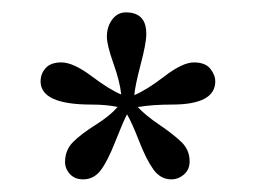

<svg xmlns="http://www.w3.org/2000/svg" viewBox="-20 -718 409 307"><path d="M168 -546.9Q150.9 -550.8 126 -550.8Q44.9 -550.8 44.9 -587.9Q44.9 -600.1 53 -609.1Q61 -618.2 78.1 -618.2Q97.2 -618.2 126.5 -596.2Q155.8 -574.2 173.8 -566.9Q171.9 -586.9 161.4 -616.5Q150.9 -646 150.9 -659.2Q150.9 -675.3 159.4 -686.8Q168 -698.2 181.2 -698.2Q214.4 -698.2 213.9 -663.1Q213.9 -648.9 204.8 -614.5Q195.8 -580.1 194.8 -565.9Q213.9 -573.7 242.9 -595.9Q272 -618.2 290 -618.2Q308.1 -618.2 316.2 -608.2Q324.2 -598.1 324.2 -587.9Q324.2 -550.8 254.9 -550.8Q224.1 -550.8 200.2 -546.9Q212.4 -533.7 235.1 -518.3Q257.8 -502.9 270.5 -490.5Q283.2 -478 283.2 -460Q283.2 -446.8 274.2 -439Q265.1 -431.2 253.9 -431.2Q236.8 -431.2 225.3 -447Q213.9 -462.9 202.4 -492.4Q190.9 -522 183.1 -535.2Q176.3 -522 164.1 -491Q151.9 -460 140.9 -445.6Q129.9 -431.2 112.8 -431.2Q99.6 -431.2 91.8 -439.7Q84 -448.2 84 -459Q84 -478 96.9 -491Q109.9 -503.9 132.8 -518.3Q155.8 -532.7 168 -546.9Z"/></svg>

Font: Linux Libertine Display
Style: Regular
Weight: 400
Designer: Philipp H. Poll
Foundry: Philipp H. Poll
Version: Version 5.0.9